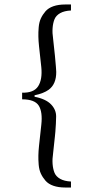

<svg xmlns="http://www.w3.org/2000/svg" viewBox="-20 -712 380 860"><path d="M79.1 -267.1V-296.9Q131.3 -295.4 150.9 -325.7Q170.4 -356 165 -411.1L154.8 -504.9Q152.3 -528.8 151.9 -547.9Q151.4 -566.9 153.3 -589.8Q155.3 -612.8 163.1 -629.6Q170.9 -646.5 183.8 -661.4Q196.8 -676.3 219.2 -684.1Q241.7 -691.9 272 -691.9H297.9V-665Q268.1 -663.6 249.5 -653.1Q231 -642.6 224.1 -625.7Q217.3 -608.9 215.6 -586.4Q213.9 -564 217.8 -539.1L226.1 -461.9Q231.9 -399.9 231.9 -390.1Q232.4 -335.4 198.2 -310.1Q175.3 -293.5 134.8 -285.2V-278.8Q185.5 -268.6 208.7 -244.4Q231.9 -220.2 231.4 -189.7Q231 -159.2 228 -122.1Q226.6 -108.9 226.1 -102.1L217.8 -24.9Q213.9 0 215.6 22.5Q217.3 44.9 224.1 61.8Q231 78.6 249.5 89.1Q268.1 99.6 297.9 101.1V127.9H272Q241.7 127.9 219.2 120.1Q196.8 112.3 183.8 97.4Q170.9 82.5 163.1 65.7Q155.3 48.8 153.3 25.9Q151.4 2.9 151.9 -16.1Q152.3 -35.2 154.8 -59.1L165 -152.8Q171.4 -210.4 153.6 -238.8Q135.7 -267.1 79.1 -267.1Z"/></svg>

Font: Heuristica
Style: Regular
Weight: 400
Version: Version 1.0.2